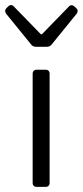

<svg xmlns="http://www.w3.org/2000/svg" viewBox="-42 -732 324 752"><path d="M-17.6 -677.7 80.1 -557.6C85 -550.8 91.8 -548.8 99.6 -548.8H140.6C148.4 -548.8 155.3 -550.8 160.2 -557.6L257.8 -677.7C263.7 -685.5 263.7 -693.4 256.8 -700.2L250 -706.1C243.2 -712.9 234.4 -713.9 227.5 -706.1L122.1 -597.7H118.2L12.7 -706.1C5.9 -713.9 -2.9 -713.9 -9.8 -707L-16.6 -700.2C-23.4 -693.4 -23.4 -685.5 -17.6 -677.7ZM85.9 -443.4V-15.6C85.9 -5.9 91.8 0 101.6 0H136.7C146.5 0 152.3 -5.9 152.3 -15.6V-443.4C152.3 -453.1 146.5 -459 136.7 -459H101.6C91.8 -459 85.9 -453.1 85.9 -443.4Z"/></svg>

Font: Ed Sans Neue Light
Style: Regular
Weight: 300
Designer: Stephen Hutchings
Version: Version 1.004;PS 001.004;hotconv 1.0.88;makeotf.lib2.5.64775